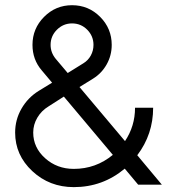

<svg xmlns="http://www.w3.org/2000/svg" viewBox="-20 -727 665 756"><path d="M199.2 -495.6 246.6 -439.5 308.6 -478Q327.1 -489.3 337.6 -508.5Q348.1 -527.8 348.1 -550.3Q348.1 -585 323.5 -609.9Q298.8 -634.8 263.7 -634.8Q229 -634.8 204.1 -609.9Q179.2 -585 179.2 -550.3Q179.2 -520 199.2 -495.6ZM170.4 -307.6Q143.1 -291 127 -263.7Q110.8 -236.3 110.8 -205.1Q110.8 -146 157.7 -104Q204.6 -62 270.5 -62Q357.4 -62 424.3 -117.2L231.4 -346.7ZM39.6 -205.1Q39.6 -255.9 64.7 -299.3Q89.8 -342.8 132.3 -369.1L185.1 -401.4L144.5 -449.7Q107.9 -492.2 107.9 -550.3Q107.9 -614.7 153.6 -660.6Q199.2 -706.5 263.7 -706.5Q328.6 -706.5 374.3 -660.6Q419.9 -614.7 419.9 -550.3Q419.9 -508.8 400.1 -473.6Q380.4 -438.5 346.7 -417.5L293 -384.3L472.2 -171.4Q511.7 -230.5 511.7 -302.7H583Q583 -198.2 520.5 -115.7L617.2 0H523.9L471.2 -63Q384.3 9.8 270.5 9.8Q174.8 9.8 107.2 -53.2Q39.6 -116.2 39.6 -205.1Z"/></svg>

Font: Basically A Sans Serif
Style: Regular
Weight: 400
Designer: Hyung-Suk Kim
Foundry: Mental Design
Version: 1.000